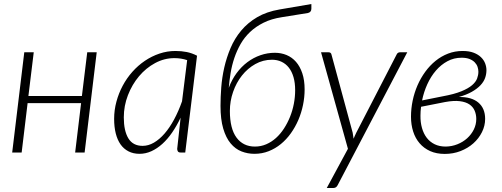

<svg xmlns="http://www.w3.org/2000/svg" viewBox="-20 -757 2492 953"><path d="M460 -497.5 400 0H353L382.5 -245H117L87.5 0H40.5L100.5 -497.5H147.5L121 -280.5H386.5L413 -497.5Z M899.5 0H876.5Q866.5 0 863 -5.5Q859.5 -11 859.5 -18L876.5 -173Q857.5 -133 834.8 -99.8Q812 -66.5 786 -43Q760 -19.5 731.5 -6.5Q703 6.5 672.5 6.5Q641.5 6.5 617.8 -5.8Q594 -18 578.2 -40.5Q562.5 -63 554.5 -95Q546.5 -127 546.5 -167Q546.5 -210.5 557.8 -252.2Q569 -294 589 -331.5Q609 -369 637 -400.5Q665 -432 699 -455Q733 -478 771.5 -491Q810 -504 851 -504Q880.5 -504 906.8 -498.8Q933 -493.5 958 -480.5ZM688 -33Q716.5 -33 744 -49Q771.5 -65 796.8 -94Q822 -123 844 -163.8Q866 -204.5 883.5 -254L909 -458.5Q879.5 -468.5 845.5 -468.5Q795.5 -468.5 750 -444Q704.5 -419.5 670 -378.5Q635.5 -337.5 615 -284.5Q594.5 -231.5 594.5 -174.5Q594.5 -107.5 617.2 -70.2Q640 -33 688 -33Z M1378 -671.5Q1326.5 -663.5 1288 -644.2Q1249.5 -625 1221.2 -598.2Q1193 -571.5 1174.2 -538.5Q1155.5 -505.5 1143.2 -469.2Q1131 -433 1124.8 -395.2Q1118.5 -357.5 1115.5 -321Q1130.5 -361.5 1154.2 -393.8Q1178 -426 1208 -448.5Q1238 -471 1272.8 -483Q1307.5 -495 1344.5 -495Q1375.5 -495 1402.5 -483.8Q1429.5 -472.5 1449.2 -450Q1469 -427.5 1480.5 -393.2Q1492 -359 1492 -313Q1492 -274.5 1484 -235.8Q1476 -197 1460.8 -161.5Q1445.5 -126 1423.5 -95.2Q1401.5 -64.5 1374 -42Q1346.5 -19.5 1313.5 -6.5Q1280.5 6.5 1243 6.5Q1209 6.5 1178.5 -5.5Q1148 -17.5 1124.8 -45.2Q1101.5 -73 1088 -118.8Q1074.5 -164.5 1074.5 -231.5Q1074.5 -274 1078.2 -323.2Q1082 -372.5 1093.2 -422Q1104.5 -471.5 1124.5 -518.8Q1144.5 -566 1177 -605Q1209.5 -644 1256.2 -671.5Q1303 -699 1367.5 -710L1525.5 -737V-714Q1525.5 -696.5 1508.5 -692.5ZM1121 -206.5Q1121 -118.5 1154 -74Q1187 -29.5 1245.5 -29.5Q1275 -29.5 1301.2 -40.8Q1327.5 -52 1349.8 -72Q1372 -92 1389.5 -119Q1407 -146 1419.5 -177Q1432 -208 1438.5 -241.8Q1445 -275.5 1445 -309.5Q1445 -346 1436.8 -374.2Q1428.5 -402.5 1413.5 -421.5Q1398.5 -440.5 1377.2 -450.5Q1356 -460.5 1330 -460.5Q1285.5 -460.5 1247.2 -439Q1209 -417.5 1181 -382.2Q1153 -347 1137 -301Q1121 -255 1121 -206.5Z M1656 162Q1649 176 1635.5 176H1602L1707 -18.5L1573.5 -497.5H1610.5Q1617.5 -497.5 1621 -494.2Q1624.5 -491 1625.5 -485.5L1730.5 -98.5Q1733.5 -83.5 1735 -68.5Q1738 -76 1741.5 -83.5Q1745 -91 1748.5 -98.5L1949 -487Q1951.5 -492.5 1956 -495Q1960.5 -497.5 1965 -497.5H2001.5Z M2394.5 -408.5Q2394.5 -389 2387.8 -370Q2381 -351 2364.8 -333.8Q2348.5 -316.5 2322.2 -301.5Q2296 -286.5 2257.5 -275.5Q2320.5 -276.5 2354.2 -248Q2388 -219.5 2388 -167Q2388 -132.5 2372.2 -101Q2356.5 -69.5 2329.5 -45.5Q2302.5 -21.5 2266 -7.2Q2229.5 7 2187.5 7Q2146.5 7 2115.2 -7Q2084 -21 2062.8 -45.8Q2041.5 -70.5 2030.8 -104.2Q2020 -138 2020 -177.5Q2020 -217.5 2028.2 -257.2Q2036.5 -297 2052.2 -333.2Q2068 -369.5 2090.8 -400.8Q2113.5 -432 2142 -455Q2170.5 -478 2204.2 -491Q2238 -504 2276.5 -504Q2308 -504 2330.5 -495.5Q2353 -487 2367.2 -473.2Q2381.5 -459.5 2388 -442.5Q2394.5 -425.5 2394.5 -408.5ZM2070 -227Q2067 -205 2067 -183Q2066.5 -150 2074.5 -121.8Q2082.5 -93.5 2098.2 -73Q2114 -52.5 2137.5 -41Q2161 -29.5 2192.5 -29.5Q2223 -30 2250.5 -41Q2278 -52 2298.8 -70.8Q2319.5 -89.5 2331.8 -114.2Q2344 -139 2344 -166.5Q2344 -188.5 2336 -207.5Q2328 -226.5 2310 -238.8Q2292 -251 2262.2 -254.8Q2232.5 -258.5 2189 -250.5ZM2271 -470.5Q2233 -470.5 2201 -453.2Q2169 -436 2143.8 -406.8Q2118.5 -377.5 2101 -339Q2083.5 -300.5 2075 -258.5L2177.5 -279Q2235 -289.5 2269.8 -303.8Q2304.5 -318 2323.2 -334.2Q2342 -350.5 2348.2 -367.5Q2354.5 -384.5 2354.5 -401Q2354.5 -412.5 2350.5 -424.8Q2346.5 -437 2336.8 -447.2Q2327 -457.5 2311 -464Q2295 -470.5 2271 -470.5Z"/></svg>

Font: Lato Light
Style: Italic
Weight: 300
Italic angle: -7°
Designer: Lukasz Dziedzic
Foundry: tyPoland Lukasz Dziedzic
Version: Version 2.007; 2014-02-27